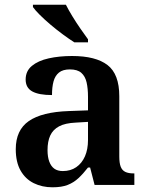

<svg xmlns="http://www.w3.org/2000/svg" viewBox="-20 -786 627 816"><path d="M203 10Q159 10 123.5 -7.5Q88 -25 67.5 -61Q47 -97 47 -152Q47 -233 102.5 -271.5Q158 -310 272 -314L354 -317V-374Q354 -410 348 -436Q342 -462 325.5 -476.5Q309 -491 277 -491Q247 -491 230.5 -477.5Q214 -464 207.5 -440Q201 -416 201 -382Q145 -382 117 -397.5Q89 -413 89 -448Q89 -484 115.5 -506Q142 -528 187 -538Q232 -548 286 -548Q387 -548 437 -509.5Q487 -471 487 -377V-121Q487 -93 493 -77.5Q499 -62 512.5 -55.5Q526 -49 548 -49H551V0H382L363 -74H354Q333 -47 313 -28.5Q293 -10 267.5 0Q242 10 203 10ZM247 -59Q280 -59 304 -75.5Q328 -92 341 -121.5Q354 -151 354 -191V-268L303 -265Q257 -263 231 -249Q205 -235 193.5 -210Q182 -185 182 -148Q182 -119 189.5 -99Q197 -79 211 -69Q225 -59 247 -59ZM296 -606Q274 -620 247.5 -639.5Q221 -659 195 -681Q169 -703 149 -723Q129 -743 120 -756V-766H260Q271 -744 287.5 -717Q304 -690 322 -664Q340 -638 354 -619V-606Z"/></svg>

Font: Noto Rashi Hebrew SemiBold
Style: Regular
Weight: 600
Version: Version 1.006